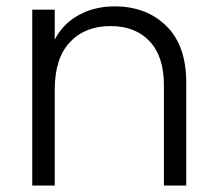

<svg xmlns="http://www.w3.org/2000/svg" viewBox="-20 -576 673 596"><path d="M80.1 0V-545.9H149.9V-453.1Q175.8 -502.9 224.9 -529.5Q273.9 -556.2 335.9 -556.2Q434.1 -556.2 496.1 -495.6Q558.1 -435.1 558.1 -319.8V0H488.8V-312Q488.8 -400.9 444.3 -448Q399.9 -495.1 323.2 -495.1Q244.1 -495.1 197 -445.1Q149.9 -395 149.9 -297.9V0Z"/></svg>

Font: Poppins Light
Style: Regular
Weight: 300
Designer: Ninad Kale (Devanagari), Jonny Pinhorn (Latin)
Foundry: Indian Type Foundry
Version: 4.004